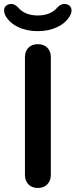

<svg xmlns="http://www.w3.org/2000/svg" viewBox="-48 -930 376 956"><path d="M76.2 -59.1V-646Q76.2 -674.8 93.5 -692.4Q110.8 -710 140.4 -710Q169.9 -710 187.5 -692.4Q205.1 -674.8 205.1 -646V-59.1Q205.1 -30.3 187.5 -12.2Q169.9 5.9 140.4 5.9Q110.8 5.9 93.5 -12Q76.2 -29.8 76.2 -59.1ZM41 -894Q75.2 -853 140.1 -853Q205.1 -853 238.8 -894Q254.9 -910.2 272 -910.2Q289.1 -910.2 298.6 -901.1Q308.1 -892.1 308.1 -878.9Q308.1 -865.7 301.8 -854Q281.7 -816.9 238.8 -795.9Q195.8 -774.9 139.9 -774.9Q84 -774.9 41 -795.9Q-2 -816.9 -22 -854Q-27.8 -866.2 -27.8 -879.2Q-27.8 -892.1 -17.8 -901.1Q-7.8 -910.2 8.5 -910.2Q24.9 -910.2 41 -894Z"/></svg>

Font: Nunito-Bold
Style: Bold
Weight: 700
Designer: Vernon Adams
Foundry: newtypography
Version: Version 3.000